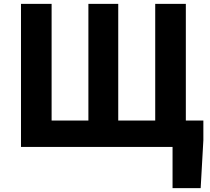

<svg xmlns="http://www.w3.org/2000/svg" viewBox="-20 -763 1091 997"><path d="M876 214V0H844V-137H1036V-35L1022 214ZM89 0V-743H248V-137H439V-743H594V-137H786V-743H945V0Z"/></svg>

Font: Noto Sans SC ExtraBold
Style: Regular
Weight: 800
Designer: Ryoko NISHIZUKA 西塚涼子 (kana, bopomofo & ideographs); Paul D. Hunt (Latin, Greek & Cyrillic); Sandoll Communications 산돌커뮤니
Foundry: Adobe
Version: Version 2.004-H2;hotconv 1.0.118;makeotfexe 2.5.65603